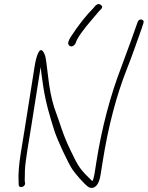

<svg xmlns="http://www.w3.org/2000/svg" viewBox="-20 -880 722 938"><path d="M315.8 -660.5C327.5 -644.2 346.3 -658.3 350.6 -672.3C357.6 -694.9 386.2 -735.1 436.4 -793C449.1 -807.7 458.5 -818.7 464.4 -826L474.4 -836C482.2 -844.8 480.1 -852.5 468.2 -858.9C462.1 -862.2 454.6 -859.9 445.7 -852L436.8 -841C400 -804.1 363.1 -757.3 326.1 -700.5C313.7 -681.5 310.3 -668.2 315.8 -660.5ZM102.6 16 100.8 2C100.9 -7.3 101.3 -24 101.8 -48C102.6 -88.3 124.7 -212.4 131.8 -257L178.7 -553C179.6 -540.5 183.5 -510.4 190.5 -462.6C202.8 -378.9 224.7 -306.7 247.4 -236C261.2 -194.5 312.8 -82.8 334.5 -51C347.5 -31.8 391.6 19.5 410.6 32.5C419 38.2 427.9 39.5 437 36.5C454.3 30.1 465.8 8.9 471.5 -27L481.4 -89.5C508.8 -262.5 548.8 -414.8 601.3 -546.5C626.9 -610.5 643.2 -661.1 669.4 -733L680.7 -767C683.8 -776.3 680.7 -782.1 671.5 -784.5C663.1 -786.7 655 -780.1 652.7 -773L640.2 -738C632.6 -715.3 625.6 -695.8 619.4 -679.5C603.5 -638.1 590.4 -598.8 572.9 -553C518.3 -410.8 477.4 -256.3 451 -89.5L441.6 -30C439.1 -14.7 435.7 -3 431.2 5C368.5 -55.2 363.7 -64.2 324.8 -145C284.3 -228.9 277.4 -267.3 244 -357.4C230.5 -401.1 221.1 -451.5 214.7 -508.7C208.3 -565.8 203.5 -598.9 200.4 -608C176.3 -674.3 157 -605.4 149 -555L101.8 -257C97.9 -232.3 91.2 -191.3 81.8 -134C72.4 -76.7 68.7 -29.3 70.8 8L71.5 23C71.6 41.6 102.7 35 102.6 16Z"/></svg>

Font: MewTooHand
Style: WideIta
Weight: 400
Designer: Mew Too, Robert Jablonski
Version: Version 0.77